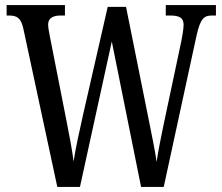

<svg xmlns="http://www.w3.org/2000/svg" viewBox="-20 -734 872 754"><path d="M72 -620 205 0H294L419 -571L534 0H623L752 -595C767 -661 781 -673 812 -673H828V-714H631V-673H649C684 -673 701 -664 701 -637C701 -622 696 -591 692 -572L623 -247C610 -184 602 -145 595 -98C588 -149 576 -202 563 -269L475 -707H403L307 -287C291 -215 277 -153 269 -100C263 -148 253 -199 241 -260L176 -590C173 -606 169 -625 169 -638C169 -660 185 -673 217 -673H235V-714H6V-673H16C47 -673 63 -663 72 -620Z"/></svg>

Font: Noto Serif Georgian ExtraCondensed
Style: Regular
Weight: 400
Width: 2
Designer: Monotype Design Team, Akaki Razmadze
Foundry: Google LLC
Version: Version 2.003